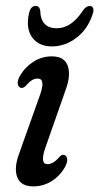

<svg xmlns="http://www.w3.org/2000/svg" viewBox="-20 -638 344 666"><path d="M145 -68.5Q153.5 -68.5 163.5 -73.8Q173.5 -79 186 -93.5Q194.5 -103 202.5 -100.5Q210.5 -99 212.8 -88Q215 -77 206 -59.5Q187.5 -27 158.5 -9.2Q129.5 8.5 95.5 8.5Q52 8.5 39.8 -23.5Q27.5 -55.5 47 -107L118 -306.5Q139.5 -365.5 110.5 -365.5Q100.5 -365.5 91 -360Q81.5 -354.5 68.5 -339.5Q60 -331 52 -333.5Q44 -335.5 41.8 -346.2Q39.5 -357 48.5 -374Q66.5 -405 95.8 -423.8Q125 -442.5 159.5 -442.5Q203 -442.5 214.8 -410.2Q226.5 -378 208.5 -328.5L138 -127.5Q117 -68.5 145 -68.5ZM177 -540Q228 -540 268 -602Q279.5 -617.5 291.5 -617.5Q299.5 -617.5 302.8 -610Q306 -602.5 301.5 -589.5Q285 -537.5 245.5 -507.2Q206 -477 160.5 -477Q114.5 -477 91.8 -508Q69 -539 80.5 -591.5Q86 -617.5 104 -617.5Q116.5 -617.5 119.5 -602Q121 -540 177 -540Z"/></svg>

Font: Fraunces 144pt S100
Style: Italic
Weight: 400
Italic angle: -16°
Version: Version 1.000; ttfautohint (v1.8.3)